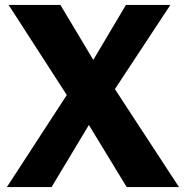

<svg xmlns="http://www.w3.org/2000/svg" viewBox="-20 -762 757 782"><path d="M496 0 342 -253 190 0H8L252 -375L15 -742H226L360 -518L493 -742H674L448 -399L709 0Z"/></svg>

Font: Morrison
Style: Bold
Weight: 700
Designer: Pablo Impallari, Rodrigo Fuenzalida (Modified by Dan O. Williams)
Version: Version 0.03;June 6, 2019;FontCreator 11.5.0.2425 64-bit; tt